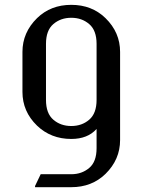

<svg xmlns="http://www.w3.org/2000/svg" viewBox="-20 -567 606 797"><path d="M170.9 -152.3Q170.9 -96.2 201.4 -70.1Q231.9 -43.9 275.9 -43.9Q319.8 -43.9 350.3 -70.1Q380.9 -96.2 380.9 -152.3V-384.8Q380.9 -440.9 350.3 -467Q319.8 -493.2 275.9 -493.2Q231.9 -493.2 201.4 -467Q170.9 -440.9 170.9 -384.8ZM73.2 -185.5V-351.6Q73.2 -432.1 133.8 -491.7Q190.4 -546.9 275.9 -546.9Q361.3 -546.9 418 -491.7Q478.5 -432.6 478.5 -351.6V14.6Q478.5 95.2 418 154.8Q361.3 210 275.9 210H125.5V205.1L148.9 156.2H275.9Q319.8 156.2 350.6 129.9Q380.9 104.5 380.9 47.9V-31.7Q343.8 9.8 275.9 9.8Q191.4 9.8 133.8 -45.4Q73.2 -104 73.2 -185.5Z"/></svg>

Font: Nova Slim
Style: Book
Weight: 400
Version: Version 2.000